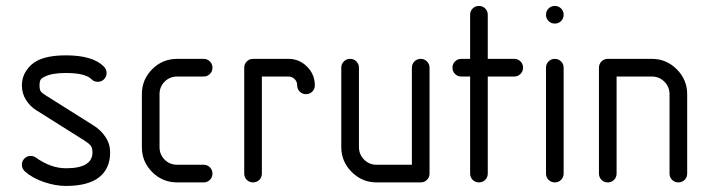

<svg xmlns="http://www.w3.org/2000/svg" viewBox="-20 -608 2369 640"><path d="M200 -423.5Q288.8 -423.5 325.9 -386.5Q335.3 -377.1 335.3 -364.7Q335.3 -352.4 326.8 -343.8Q318.2 -335.3 305.9 -335.3Q293.5 -335.3 284.7 -344.1Q264.1 -364.7 200 -364.7Q153.5 -364.7 130 -352.9Q118.8 -347.6 115.3 -342.1Q111.8 -336.5 111.8 -323.5Q111.8 -309.4 115.6 -303.8Q119.4 -298.2 133.5 -289.4L292.4 -189.4Q316.5 -174.1 331.8 -151.2Q347.1 -128.2 347.1 -100Q347.1 -45.9 310.3 -17.1Q273.5 11.8 200 11.8Q164.7 11.8 126.5 -1.2Q88.2 -14.1 62.4 -37.1Q52.9 -46.5 52.9 -58.8Q52.9 -71.2 61.5 -79.7Q70 -88.2 82.4 -88.2Q90.6 -88.2 97.6 -84.1Q148.8 -47.1 200 -47.1Q288.2 -47.1 288.2 -100Q288.2 -114.7 282.4 -122.4Q276.5 -130 260.6 -140L101.8 -240Q80.6 -252.9 66.8 -274.7Q52.9 -296.5 52.9 -323.5Q52.9 -350 67.1 -371.8Q81.2 -393.5 103.5 -405.3Q137.6 -423.5 200 -423.5Z M511.8 -117.6Q511.8 -92.9 528.8 -75.9Q545.9 -58.8 570.6 -58.8H658.8Q671.2 -58.8 679.7 -50.3Q688.2 -41.8 688.2 -29.4Q688.2 -17.1 679.7 -8.5Q671.2 0 658.8 0H570.6Q521.8 0 487.4 -34.4Q452.9 -68.8 452.9 -117.6V-294.1Q452.9 -342.9 487.4 -377.4Q521.8 -411.8 570.6 -411.8H658.8Q671.2 -411.8 679.7 -403.2Q688.2 -394.7 688.2 -382.4Q688.2 -370 679.7 -361.5Q671.2 -352.9 658.8 -352.9H570.6Q545.9 -352.9 528.8 -335.9Q511.8 -318.8 511.8 -294.1Z M823.5 -411.8H941.2Q977.6 -411.8 1003.5 -385.9Q1029.4 -360 1029.4 -323.5Q1029.4 -311.2 1020.9 -302.6Q1012.4 -294.1 1000 -294.1Q987.6 -294.1 979.1 -302.6Q970.6 -311.2 970.6 -323.5Q970.6 -335.9 962.1 -344.4Q953.5 -352.9 941.2 -352.9H852.9V-29.4Q852.9 -17.1 844.4 -8.5Q835.9 0 823.5 0Q811.2 0 802.6 -8.5Q794.1 -17.1 794.1 -29.4V-382.4Q794.1 -394.7 802.6 -403.2Q811.2 -411.8 823.5 -411.8Z M1176.5 -117.6Q1176.5 -93.5 1193.5 -76.2Q1210.6 -58.8 1235.3 -58.8H1352.9V-382.4Q1352.9 -394.7 1361.5 -403.2Q1370 -411.8 1382.4 -411.8Q1394.7 -411.8 1403.2 -403.2Q1411.8 -394.7 1411.8 -382.4V-29.4Q1411.8 -17.1 1403.2 -8.5Q1394.7 0 1382.4 0H1235.3Q1187.1 0 1152.4 -34.7Q1117.6 -69.4 1117.6 -117.6V-382.4Q1117.6 -394.7 1126.2 -403.2Q1134.7 -411.8 1147.1 -411.8Q1159.4 -411.8 1167.9 -403.2Q1176.5 -394.7 1176.5 -382.4Z M1605.9 -558.8V-411.8H1694.1Q1706.5 -411.8 1715 -403.2Q1723.5 -394.7 1723.5 -382.4Q1723.5 -370 1715 -361.5Q1706.5 -352.9 1694.1 -352.9H1605.9V-29.4Q1605.9 -17.1 1597.4 -8.5Q1588.8 0 1576.5 0Q1564.1 0 1555.6 -8.5Q1547.1 -17.1 1547.1 -29.4V-352.9H1517.6Q1505.3 -352.9 1496.8 -361.5Q1488.2 -370 1488.2 -382.4Q1488.2 -394.7 1496.8 -403.2Q1505.3 -411.8 1517.6 -411.8H1547.1V-558.8Q1547.1 -571.2 1555.6 -579.7Q1564.1 -588.2 1576.5 -588.2Q1588.8 -588.2 1597.4 -579.7Q1605.9 -571.2 1605.9 -558.8Z M1858.8 -382.4V-29.4Q1858.8 -17.1 1850.3 -8.5Q1841.8 0 1829.4 0Q1817.1 0 1808.5 -8.5Q1800 -17.1 1800 -29.4V-382.4Q1800 -394.7 1808.5 -403.2Q1817.1 -411.8 1829.4 -411.8Q1841.8 -411.8 1850.3 -403.2Q1858.8 -394.7 1858.8 -382.4ZM1808.5 -537.9Q1800 -546.5 1800 -558.8Q1800 -571.2 1808.5 -579.7Q1817.1 -588.2 1829.4 -588.2Q1841.8 -588.2 1850.3 -579.7Q1858.8 -571.2 1858.8 -558.8Q1858.8 -546.5 1850.3 -537.9Q1841.8 -529.4 1829.4 -529.4Q1817.1 -529.4 1808.5 -537.9Z M2211.8 -294.1Q2211.8 -318.2 2194.7 -335.6Q2177.6 -352.9 2152.9 -352.9H2035.3V-29.4Q2035.3 -17.1 2026.8 -8.5Q2018.2 0 2005.9 0Q1993.5 0 1985 -8.5Q1976.5 -17.1 1976.5 -29.4V-382.4Q1976.5 -394.7 1985 -403.2Q1993.5 -411.8 2005.9 -411.8H2152.9Q2201.2 -411.8 2235.9 -377.1Q2270.6 -342.4 2270.6 -294.1V-29.4Q2270.6 -17.1 2262.1 -8.5Q2253.5 0 2241.2 0Q2228.8 0 2220.3 -8.5Q2211.8 -17.1 2211.8 -29.4Z"/></svg>

Font: OpenGost Type B TT
Style: Regular
Weight: 400
Version: Version 0.3